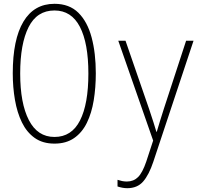

<svg xmlns="http://www.w3.org/2000/svg" viewBox="-20 -744 1100 1008"><path d="M266 10Q204 10 162 -20Q120 -50 95 -101.5Q70 -153 58.5 -219.5Q47 -286 47 -359Q47 -537 103 -630.5Q159 -724 266 -724Q344 -724 391.5 -677Q439 -630 461 -547.5Q483 -465 483 -359Q483 -284 472 -217Q461 -150 436 -99Q411 -48 369 -19Q327 10 266 10ZM266 -25Q356 -25 400 -111.5Q444 -198 444 -358Q444 -517 399.5 -603Q355 -689 266 -689Q174 -689 130 -601.5Q86 -514 86 -358Q86 -202 131.5 -113.5Q177 -25 266 -25ZM648 244Q624 244 597 235V200Q609 204 621 206.5Q633 209 646 209Q681 209 704.5 186Q728 163 748 104L784 -6L601 -530H639L763 -171Q778 -127 786 -101Q794 -75 801 -52H803Q811 -81 820 -108.5Q829 -136 840 -172L957 -530H996L785 105Q762 174 731.5 209Q701 244 648 244Z"/></svg>

Font: Noto Sans Mono Condensed ExtraLight
Style: Regular
Weight: 200
Width: 3
Designer: Monotype Design Team
Foundry: Monotype Imaging Inc.
Version: Version 2.014; ttfautohint (v1.8.4.7-5d5b)